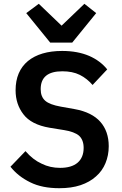

<svg xmlns="http://www.w3.org/2000/svg" viewBox="-20 -978 640 1010"><path d="M292 12C334 12 371 7 404 -4C436 -15 463 -30 485 -50C507 -69 524 -93 535 -120C546 -147 552 -176 552 -209C552 -209 552 -209 552 -209C552 -261 537 -304 508 -337C479 -370 434 -393 373 -404C373 -404 300 -417 300 -417C300 -417 300 -417 300 -417C261 -424 234 -434 218 -448C202 -462 194 -482 194 -509C194 -509 194 -509 194 -509C194 -572 232 -603 308 -603C308 -603 308 -603 308 -603C343 -603 374 -597 400 -584C426 -571 448 -553 467 -531C467 -531 544 -613 544 -613C544 -613 544 -613 544 -613C520 -643 488 -667 449 -684C409 -701 362 -710 307 -710C307 -710 307 -710 307 -710C230 -710 170 -692 127 -657C84 -621 62 -570 62 -503C62 -503 62 -503 62 -503C62 -454 76 -412 103 -377C130 -341 176 -317 241 -306C241 -306 315 -294 315 -294C315 -294 315 -294 315 -294C353 -288 380 -278 396 -264C412 -249 420 -228 420 -200C420 -200 420 -200 420 -200C420 -166 409 -140 388 -122C367 -104 336 -95 296 -95C296 -95 296 -95 296 -95C261 -95 229 -102 199 -117C168 -131 140 -153 114 -183C114 -183 35 -101 35 -101C35 -101 35 -101 35 -101C62 -67 96 -40 139 -19C181 2 232 12 292 12C292 12 292 12 292 12ZM360 -754C360 -754 486 -909 486 -909C486 -909 424 -958 424 -958C424 -958 304 -843 304 -843C304 -843 184 -958 184 -958C184 -958 118 -909 118 -909C118 -909 244 -754 244 -754C244 -754 360 -754 360 -754Z"/></svg>

Font: IBM Plex Mono Mod
Style: SemiBold
Weight: 500
Designer: Mike Abbink, Paul van der Laan, Pieter van Rosmalen
Foundry: Bold Monday
Version: ""